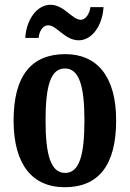

<svg xmlns="http://www.w3.org/2000/svg" viewBox="-20 -775 544 805"><path d="M310 -606C367 -606 410 -670 414 -745H359C356 -718 339 -692 319 -692C283 -692 248 -755 192 -755C133 -755 90 -690 86 -616H142C144 -643 159 -669 182 -669C218 -669 252 -606 310 -606ZM251 10C393 10 467 -82 467 -270C467 -457 385 -548 254 -548C111 -548 37 -457 37 -270C37 -82 118 10 251 10ZM253 -50C193 -50 171 -125 171 -270C171 -414 192 -488 252 -488C312 -488 334 -414 334 -270C334 -125 313 -50 253 -50Z"/></svg>

Font: Noto Serif Devanagari ExtraCondensed
Style: Bold
Weight: 700
Width: 2
Designer: Universal Thirst, Indian Type Foundry and the Monotype Design Team
Foundry: Monotype Imaging Inc.
Version: Version 2.004